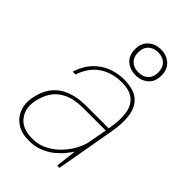

<svg xmlns="http://www.w3.org/2000/svg" viewBox="-233 -850 945 945"><g transform="rotate(45 239.5 -377.0)"><path d="M160 12Q109 12 76 -10Q43 -32 29.5 -68Q16 -104 23 -145Q34 -204 63 -240Q92 -276 137 -292.5Q182 -309 236 -309H396Q408 -372 402 -418Q396 -464 367.5 -489.5Q339 -515 282 -515Q214 -515 165 -482Q116 -449 93 -381H73Q90 -434 121.5 -467.5Q153 -501 194 -517Q235 -533 278 -533Q348 -533 381.5 -503.5Q415 -474 421.5 -423.5Q428 -373 417 -311L362 0H346L359 -110Q351 -97 334.5 -76.5Q318 -56 294 -36Q270 -16 237 -2Q204 12 160 12ZM167 -7Q209 -7 245 -25.5Q281 -44 308.5 -73Q336 -102 353.5 -135Q371 -168 376 -197L393 -291H238Q175 -291 135 -272Q95 -253 73.5 -220Q52 -187 44 -143Q34 -87 65 -47Q96 -7 167 -7ZM304 -587Q265 -587 238.5 -610Q212 -633 212 -676Q212 -719 238.5 -742.5Q265 -766 304 -766Q343 -766 369.5 -742.5Q396 -719 396 -676Q396 -633 369.5 -610Q343 -587 304 -587ZM304 -607Q336 -607 355 -625Q374 -643 374 -676Q374 -709 355 -727.5Q336 -746 304 -746Q272 -746 253 -727.5Q234 -709 234 -676Q234 -643 253 -625Q272 -607 304 -607Z"/></g></svg>

Font: DM Sans 10pt Thin
Style: Italic
Weight: 250
Italic angle: -10°
Version: Version 4.004;gftools[0.9.30]